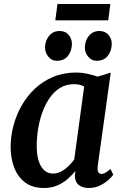

<svg xmlns="http://www.w3.org/2000/svg" viewBox="-20 -927 615 957"><path d="M467 -99Q464.5 -77 470.5 -68.5Q476.5 -60 486 -60Q494.5 -60 504.8 -65.8Q515 -71.5 531 -84.5L544.5 -56Q539.5 -48 522.8 -32.2Q506 -16.5 480.2 -3.2Q454.5 10 421.5 10Q391.5 10 372.5 -5.2Q353.5 -20.5 353 -52.5L356 -75Q339.5 -54.5 317 -34.8Q294.5 -15 265.2 -2.5Q236 10 199 10Q142.5 10 105.8 -17.2Q69 -44.5 51 -91.2Q33 -138 33 -195Q33 -247.5 47 -300.5Q61 -353.5 88 -401Q115 -448.5 154.8 -485.8Q194.5 -523 246.2 -544.2Q298 -565.5 361 -565.5Q386.5 -565.5 416 -559.2Q445.5 -553 466.5 -545L532 -565ZM399.5 -495.5Q388.5 -502 375.5 -504.8Q362.5 -507.5 348 -507.5Q310 -507.5 280 -489.2Q250 -471 228 -439.5Q206 -408 191.5 -368Q177 -328 170 -284.8Q163 -241.5 163 -200Q163 -155 173 -124.2Q183 -93.5 201 -77.8Q219 -62 243 -62Q260.5 -62 276 -68.2Q291.5 -74.5 305 -85Q318.5 -95.5 329.8 -107.8Q341 -120 350 -132ZM262.5 -624Q238 -624 221 -644.5Q204 -665 204.5 -691.5Q205.5 -725.5 225.2 -749Q245 -772.5 277 -772.5Q306.5 -772.5 322.5 -752.8Q338.5 -733 338.5 -708Q338 -673 318.8 -648.5Q299.5 -624 262.5 -624ZM461 -624Q436.5 -624 419.5 -644.5Q402.5 -665 403 -691.5Q404 -725.5 423.5 -749Q443 -772.5 475.5 -772.5Q504.5 -772.5 521 -752.8Q537.5 -733 537 -708Q536.5 -673 517.2 -648.5Q498 -624 461 -624ZM266.5 -907H530L519.5 -825.5H255.5Z"/></svg>

Font: Merriweather 24pt SemiBold
Style: Italic
Weight: 600
Italic angle: -7.8°
Version: Version 2.101